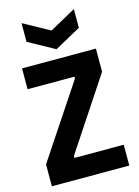

<svg xmlns="http://www.w3.org/2000/svg" viewBox="-132 -970 752 1042"><g transform="rotate(-15 243.5 -449.0)"><path d="M26 0V-123L298 -532V-543H35V-660H450V-530L184 -128V-117H461V0ZM96 -898 243 -817 390 -898V-793L243 -712L96 -793Z"/></g></svg>

Font: Bricolage Grotesque 24pt SemiCondensed
Style: Bold
Weight: 700
Width: 4
Designer: Mathieu Triay
Foundry: Atelier Triay
Version: Version 1.001;gftools[0.9.33.dev8+g029e19f]